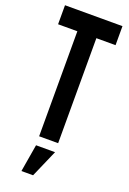

<svg xmlns="http://www.w3.org/2000/svg" viewBox="-180 -810 734 1091"><g transform="rotate(20 187.0 -265.0)"><path d="M129.5 0V-635H13V-750H360.5V-635H244.5V0ZM102.5 220 130.5 54H245.5L173 220Z"/></g></svg>

Font: Mohave SemiBold
Style: Regular
Weight: 600
Designer: Gumpita Rahayu
Foundry: Tokotype
Version: Version 2.003